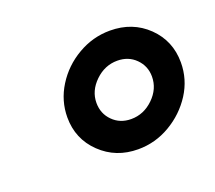

<svg xmlns="http://www.w3.org/2000/svg" viewBox="-61 -631 481 429"><g transform="rotate(-20 179.5 -416.5)"><path d="M203.5 -281.2Q150.7 -281.2 114.6 -316Q78.5 -350.7 78.5 -402.1Q78.5 -441.7 100 -476Q121.5 -510.4 157.3 -531.2Q193.1 -552.1 234 -552.1Q287.5 -552.1 323.3 -517.4Q359 -482.6 359 -431.2Q359 -391 337.2 -356.9Q315.3 -322.9 279.9 -302.1Q244.4 -281.2 203.5 -281.2ZM211.8 -350Q241.7 -350 264.6 -372.2Q287.5 -394.4 287.5 -423.6Q287.5 -448.6 270.1 -466Q252.8 -483.3 226.4 -483.3Q196.5 -483.3 173.6 -461.1Q150.7 -438.9 150.7 -410.4Q150.7 -384.7 168.1 -367.4Q185.4 -350 211.8 -350Z"/></g></svg>

Font: Afacad Medium
Style: Italic
Weight: 500
Italic angle: -14°
Designer: Kristian Moeller
Foundry: Dicotype
Version: Version 1.000; ttfautohint (v1.8.4.7-5d5b)